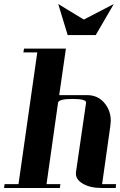

<svg xmlns="http://www.w3.org/2000/svg" viewBox="-20 -933 596 953"><path d="M0 0 2.9 -19H71.8L165 -672.9H96.2L99.1 -691.9H307.1L273.9 -460.9H412.1Q469.7 -460.9 502.9 -416Q529.8 -380.4 529.8 -334Q529.8 -325.7 527.8 -308.1L486.8 -19H556.2L554.2 0H483.9Q426.3 0 390.1 -22Q356.9 -42 356.9 -69.8V-77.1L407.2 -422.9Q410.2 -441.9 339.8 -441.9Q271 -441.9 268.1 -422.9L210.9 -19H279.8L276.9 0ZM269 -913.1 396 -835.9 544.9 -913.1 455.1 -758.8H315.9Z"/></svg>

Font: Hjet
Style: Italic
Weight: 400
Designer: T. Christopher White
Version: Version 1.2